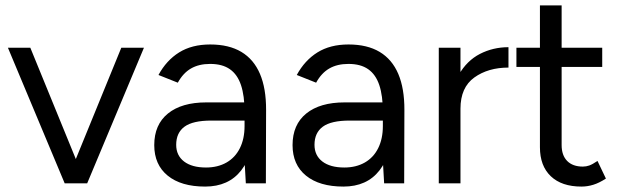

<svg xmlns="http://www.w3.org/2000/svg" viewBox="-20 -676 2284 708"><path d="M427.3 -500H510.8L301.5 0H223ZM9.2 -500H91.8L296.2 0H218.5Z M881.8 -82.2V-263.8Q881.8 -322.8 868.7 -362.1Q855.6 -401.3 827.7 -420.8Q799.8 -440.3 755 -440.3Q713.3 -440.3 684.2 -423.4Q655.1 -406.6 635.7 -371.1L564.4 -399.5Q593.5 -453.3 640.5 -482.7Q687.5 -512 755 -512Q824.2 -512 870 -484.6Q915.8 -457.2 938.7 -403.4Q961.5 -349.7 961.2 -270.5L960.4 0H886.5ZM548.8 -141Q548.8 -216.4 599.3 -257.4Q649.8 -298.4 740.6 -298.4H884.2V-231.4H759.1Q691.1 -231.4 660.4 -208.9Q629.7 -186.3 629.7 -142.1Q629.7 -102.8 658.7 -80.5Q687.7 -58.3 739.6 -58.3Q782.9 -58.3 815.2 -76.7Q847.4 -95.1 864.6 -129.7Q881.8 -164.3 881.8 -211.2H915.9Q915.9 -107.4 869.4 -47.7Q822.9 12 736.4 12Q647.8 12 598.3 -28.4Q548.8 -68.7 548.8 -141Z M1391.8 -82.2V-263.8Q1391.8 -322.8 1378.7 -362.1Q1365.6 -401.3 1337.7 -420.8Q1309.8 -440.3 1265 -440.3Q1223.3 -440.3 1194.2 -423.4Q1165.1 -406.6 1145.7 -371.1L1074.4 -399.5Q1103.5 -453.3 1150.5 -482.7Q1197.5 -512 1265 -512Q1334.2 -512 1380 -484.6Q1425.8 -457.2 1448.7 -403.4Q1471.5 -349.7 1471.2 -270.5L1470.4 0H1396.5ZM1058.8 -141Q1058.8 -216.4 1109.3 -257.4Q1159.8 -298.4 1250.6 -298.4H1394.2V-231.4H1269.1Q1201.1 -231.4 1170.4 -208.9Q1139.7 -186.3 1139.7 -142.1Q1139.7 -102.8 1168.7 -80.5Q1197.7 -58.3 1249.6 -58.3Q1292.9 -58.3 1325.2 -76.7Q1357.4 -95.1 1374.6 -129.7Q1391.8 -164.3 1391.8 -211.2H1425.9Q1425.9 -107.4 1379.4 -47.7Q1332.9 12 1246.4 12Q1157.8 12 1108.3 -28.4Q1058.8 -68.7 1058.8 -141Z M1855 -502V-426.8Q1780 -426.8 1729 -390.2Q1678 -353.5 1678 -275.2L1641.8 -270.8Q1641.8 -347.8 1671.7 -400.1Q1701.5 -452.3 1749.8 -477.2Q1798.2 -502 1855 -502ZM1598 -500H1678V0H1598Z M1971 -133V-656H2051V-141.2Q2051 -103.2 2071.5 -82.4Q2092 -61.7 2129.3 -61.7Q2141.5 -61.7 2153.1 -65.8Q2164.7 -70 2183.3 -82.5L2214.3 -17.5Q2189.3 -1.3 2167.8 5.3Q2146.3 12 2124 12Q2051.2 12 2011.1 -26.1Q1971 -64.2 1971 -133ZM1884.3 -500H2200.7V-429.2H1884.3Z"/></svg>

Font: Oak Sans Light
Style: Regular
Weight: 400
Designer: Erik Kennedy, Walven
Foundry: Erik Kennedy, Walven
Version: Version 1.100;Glyphs 3.1.2 (3151)